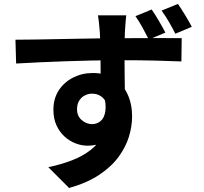

<svg xmlns="http://www.w3.org/2000/svg" viewBox="-20 -870 1040 979"><path d="M623.7 -791.8Q622.9 -784.2 621.1 -766.4Q619.4 -748.7 618.5 -731.3Q617.6 -713.9 616.8 -705.8Q615.8 -686 615.4 -652.2Q615 -618.4 615 -577.3Q615 -536.3 615.5 -494.8Q616 -453.3 616.5 -416.6Q617 -379.9 617 -355.9L493.1 -398.7Q493.1 -417.6 493.1 -449Q493.1 -480.5 493 -517.8Q492.9 -555.1 492.4 -592.3Q491.9 -629.5 491 -659.2Q490.1 -688.8 489.1 -705Q486.7 -735.3 484.1 -759Q481.4 -782.6 479.6 -791.8ZM58.8 -667.5Q103.6 -667.7 159.5 -668.5Q215.5 -669.4 276.3 -670.6Q337 -671.8 396.4 -672.9Q455.7 -674 507.4 -674.6Q559.1 -675.2 596.9 -675.2Q635.1 -675.2 680 -675.5Q724.9 -675.8 768.8 -675.8Q812.6 -675.8 848.9 -675.7Q885.2 -675.6 906.5 -675.6L904.9 -556.7Q857.8 -558.7 780.5 -560.8Q703.3 -563 593.3 -563Q525.2 -563 455.1 -561.6Q385 -560.2 316.2 -557.7Q247.4 -555.2 183.2 -552.4Q119 -549.6 62.2 -546.1ZM600.4 -371.6Q600.4 -289.9 580.6 -235.8Q560.8 -181.7 521.9 -154.4Q482.9 -127.2 425.5 -127.2Q396.2 -127.2 365.7 -138.8Q335.3 -150.3 309.6 -173.4Q283.9 -196.6 268.1 -230.8Q252.3 -265 252.3 -310.4Q252.3 -367.4 279.6 -409.3Q306.8 -451.1 352.7 -474.4Q398.6 -497.7 452.9 -497.7Q518.7 -497.7 563.4 -468.1Q608.1 -438.4 630.9 -388.5Q653.6 -338.5 653.6 -275.9Q653.6 -227 637.6 -173.8Q621.6 -120.6 584.5 -70Q547.3 -19.4 485.6 21.6Q423.9 62.6 332.4 88.6L226.4 -17.5Q290 -30.9 345.1 -51.8Q400.2 -72.7 441.8 -104.9Q483.4 -137.1 506.7 -183.9Q530 -230.6 530 -296.4Q530 -345.2 506.8 -368.8Q483.6 -392.5 449.4 -392.5Q430.5 -392.5 412.9 -383.7Q395.3 -374.9 384.1 -357.1Q372.8 -339.3 372.8 -312.7Q372.8 -278.5 396.5 -257.8Q420.3 -237.1 449.7 -237.1Q473.8 -237.1 492.7 -252.4Q511.6 -267.7 517.2 -303Q522.8 -338.2 507.2 -396.9ZM753.3 -821.6Q771.9 -794.7 790.7 -762.6Q809.5 -730.5 823.2 -703.8L738.8 -668.5Q723.6 -698.5 706.9 -729.1Q690.3 -759.6 670.7 -787.5ZM887.3 -850Q905.8 -823.1 924.8 -791.7Q943.8 -760.4 957.9 -733.3L874.1 -698Q858.9 -728.4 841.3 -758.6Q823.7 -788.8 803.9 -816Z"/></svg>

Font: Noto Sans SC Thin
Style: Regular
Weight: 100
Designer: Ryoko NISHIZUKA 西塚涼子 (kana, bopomofo & ideographs); Paul D. Hunt (Latin, Greek & Cyrillic); Sandoll Communications 산돌커뮤니
Foundry: Adobe
Version: Version 2.004-H2;hotconv 1.0.118;makeotfexe 2.5.65603